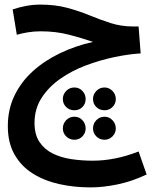

<svg xmlns="http://www.w3.org/2000/svg" viewBox="-20 -543 671 834"><path d="M373 271Q301 271 236.5 256.5Q172 242 122 210.5Q72 179 43 128Q14 77 14 5Q14 -68 43 -128Q72 -188 123 -234Q174 -280 241 -312Q308 -344 384 -361Q338 -377 280.5 -392Q223 -407 157 -407Q127 -407 100.5 -402.5Q74 -398 53 -392L35 -502Q61 -511 92 -517Q123 -523 155 -523Q220 -523 272 -509Q324 -495 370 -476Q416 -457 461.5 -442.5Q507 -428 559 -428H582L591 -311Q539 -308 477 -295Q415 -282 353.5 -259Q292 -236 241.5 -200.5Q191 -165 160.5 -117.5Q130 -70 130 -9Q130 41 151 73Q172 105 207.5 123Q243 141 288.5 148Q334 155 383 155Q480 155 582 115L617 215Q553 245 490.5 258Q428 271 373 271ZM303 -64Q282 -64 267.5 -78Q253 -92 253 -113Q253 -133 267.5 -148Q282 -163 303 -163Q324 -163 338 -148Q352 -133 352 -113Q352 -92 338 -78Q324 -64 303 -64ZM434 -64Q413 -64 398.5 -78Q384 -92 384 -113Q384 -133 398.5 -148Q413 -163 434 -163Q454 -163 468.5 -148Q483 -133 483 -113Q483 -92 468.5 -78Q454 -64 434 -64ZM303 64Q282 64 267.5 49.5Q253 35 253 15Q253 -6 267.5 -21Q282 -36 303 -36Q324 -36 338 -21Q352 -6 352 15Q352 35 338 49.5Q324 64 303 64ZM434 64Q413 64 398.5 49.5Q384 35 384 15Q384 -6 398.5 -21Q413 -36 434 -36Q454 -36 468.5 -21Q483 -6 483 15Q483 35 468.5 49.5Q454 64 434 64Z"/></svg>

Font: Noto Sans Arabic UI SmCn SmBd
Style: Regular
Weight: 600
Width: 4
Designer: Monotype Design Team, Nadine Chahine and Nizar Qandah
Foundry: Monotype Imaging Inc.
Version: Version 2.010; ttfautohint (v1.8.4.7-5d5b)